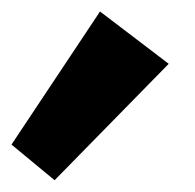

<svg xmlns="http://www.w3.org/2000/svg" viewBox="-20 -859 339 334"><path d="M75 -545.5 273.5 -748 154 -839 0 -607.5Z"/></svg>

Font: Spartan ExtraBold
Style: Regular
Weight: 800
Designer: Matt Bailey, Mirko Velimirovic
Foundry: Matt Bailey
Version: Version 1.003; ttfautohint (v1.8.3)